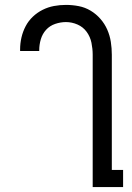

<svg xmlns="http://www.w3.org/2000/svg" viewBox="-20 -763 540 783"><path d="M358 0V-540Q358 -564 353 -588.5Q348 -613 333.5 -633Q319 -653 296 -663Q273 -673 249 -673Q227 -673 205 -665.5Q183 -658 168 -641.5Q153 -625 146.5 -603Q140 -581 140 -559V-555H62V-561Q62 -586 67.5 -610Q73 -634 84.5 -656Q96 -678 114 -695Q132 -712 154 -723Q176 -734 200 -738.5Q224 -743 249 -743Q275 -743 301 -738Q327 -733 349.5 -719.5Q372 -706 389.5 -686Q407 -666 417.5 -642Q428 -618 432 -592Q436 -566 436 -540V-70H482V0Z"/></svg>

Font: Iosevka Fixed
Style: Regular
Weight: 400
Monospace: yes
Designer: Belleve Invis
Foundry: Belleve Invis
Version: Version 33.2.4